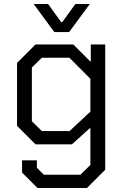

<svg xmlns="http://www.w3.org/2000/svg" viewBox="-20 -720 620 958"><path d="M505 -498V127L414 218H167L90 141V80H164V117L199 152H381L431 103V-83L339 0H157L65 -92V-406L157 -498H346L433 -411V-498ZM431 -327 326 -432H189L139 -383V-115L189 -66H327L431 -163ZM148 -700H220L285 -610H291L356 -700H428L325 -560H251Z"/></svg>

Font: Chakra Petch
Style: Regular
Weight: 400
Designer: Katatrad Aksorn Co.,Ltd.
Foundry: Cadson Demak Co.,Ltd.
Version: Version 1.000; ttfautohint (v1.6)